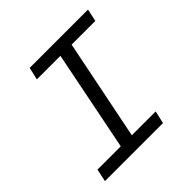

<svg xmlns="http://www.w3.org/2000/svg" viewBox="-172 -800 945 945"><g transform="rotate(-45 300.0 -328.0)"><path d="M35 0 49 -66H211L316 -591H152L167 -656H573L559 -591H394L288 -66H454L439 0Z"/></g></svg>

Font: TypoPRO Source Code Pro
Style: Italic
Weight: 400
Italic angle: -11°
Monospace: yes
Designer: Paul D. Hunt, Teo Tuominen
Foundry: Adobe Systems Incorporated
Version: Version 1.030;PS 1.0;hotconv 1.0.84;makeotf.lib2.5.63406